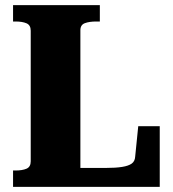

<svg xmlns="http://www.w3.org/2000/svg" viewBox="-20 -730 674 750"><path d="M370 -710H31V-646H41Q67 -646 83.5 -639Q100 -632 100 -610V-100Q100 -78 83.5 -71Q67 -64 41 -64H31V0H604V-237H520L508 -118Q507 -100 494.5 -91Q482 -82 457 -78Q432 -74 393 -74H294V-612Q294 -633 311.5 -639.5Q329 -646 356 -646H370Z"/></svg>

Font: Roboto Serif 36pt
Style: Bold
Weight: 700
Version: Version 1.008